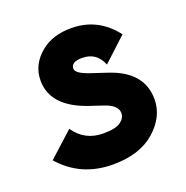

<svg xmlns="http://www.w3.org/2000/svg" viewBox="-105 -644 725 750"><g transform="rotate(-20 257.0 -268.5)"><path d="M241.2 9.8Q108.4 9.8 24.4 -86.4L127.4 -179.7Q170.4 -117.2 246.6 -117.2Q299.8 -117.2 319.8 -132.8Q339.8 -147.9 339.8 -168Q339.8 -201.2 285.2 -219.2L232.4 -236.8Q86.4 -285.6 86.4 -394.5Q86.4 -462.4 144.5 -508.8Q192.4 -546.9 268.6 -546.9Q378.9 -546.9 449.2 -455.6L351.6 -365.2Q329.1 -422.9 268.6 -422.9Q222.7 -422.9 222.7 -395Q222.7 -374.5 278.8 -356L346.2 -333.5Q480 -289.1 480 -174.8Q480 -102.1 415.5 -45.4Q352.1 9.8 241.2 9.8Z"/></g></svg>

Font: Newest Shape
Style: Bold
Weight: 700
Designer: Wojciech Kalinowski "wmk69" (wmk69@o2.pl)
Foundry: Wojciech Kalinowski "wmk69" (wmk69@o2.pl)
Version: Version 1.0.0; 2022-02-24